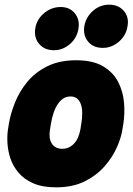

<svg xmlns="http://www.w3.org/2000/svg" viewBox="-20 -780 568 822"><path d="M504 -225Q499 -192 481 -150.5Q463 -109 429 -69.5Q395 -30 343.5 -4Q292 22 220 22Q162 22 123 5Q84 -12 60 -40Q36 -68 25 -100.5Q14 -133 12 -166Q10 -199 14 -225L18 -250Q25 -293 44 -340.5Q63 -388 96.5 -429Q130 -470 182 -496Q234 -522 306 -522Q378 -522 421.5 -496Q465 -470 486 -429Q507 -388 511 -340.5Q515 -293 508 -250ZM328 -250Q332 -274 332 -295.5Q332 -317 326.5 -333Q321 -349 310 -358Q299 -367 282 -367Q264 -367 250.5 -358Q237 -349 226.5 -333Q216 -317 209 -295.5Q202 -274 198 -250L194 -225Q191 -209 192.5 -194Q194 -179 200.5 -167.5Q207 -156 218.5 -149.5Q230 -143 246 -143Q263 -143 276 -149.5Q289 -156 299 -167.5Q309 -179 315 -194Q321 -209 324 -225ZM211 -565Q171 -565 148 -591.5Q125 -618 131 -658Q137 -697 168.5 -723.5Q200 -750 240 -750Q278 -750 300 -723.5Q322 -697 316 -658Q310 -618 279.5 -591.5Q249 -565 211 -565ZM420 -575Q380 -575 357.5 -601.5Q335 -628 341 -668Q348 -707 378 -733.5Q408 -760 448 -760Q487 -760 510 -733.5Q533 -707 526 -668Q520 -628 489 -601.5Q458 -575 420 -575Z"/></svg>

Font: Winky Sans ExtraBold
Style: Italic
Weight: 800
Italic angle: -8.97852°
Designer: Simon Atzbach
Foundry: typofactur
Version: Version 1.205